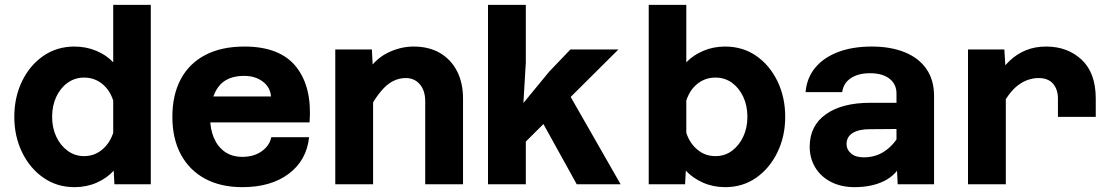

<svg xmlns="http://www.w3.org/2000/svg" viewBox="-20 -760 4590 792"><path d="M287 -568Q335 -568 377 -550.5Q419 -533 447 -503V-740H602V0H452L449 -56Q421 -25 379 -6.5Q337 12 287 12Q215 12 159 -27Q103 -66 71 -132Q39 -198 39 -278Q39 -359 71 -425Q103 -491 159 -529.5Q215 -568 287 -568ZM327 -116Q369 -116 401 -142.5Q433 -169 447 -212V-345Q433 -389 401 -414.5Q369 -440 327 -440Q289 -440 259 -418.5Q229 -397 212 -360.5Q195 -324 195 -278Q195 -233 212 -196.5Q229 -160 259 -138Q289 -116 327 -116Z M980 12Q890 12 825.5 -23Q761 -58 726 -123Q691 -188 691 -278Q691 -369 726 -434Q761 -499 827.5 -533.5Q894 -568 988 -568Q1135 -568 1201.5 -484.5Q1268 -401 1257 -255H815L816 -362H1098Q1095 -400 1064 -423.5Q1033 -447 987 -447Q915 -447 881 -402Q847 -357 847 -271Q847 -228 862 -192Q877 -156 906.5 -134.5Q936 -113 980 -113Q1027 -113 1059.5 -136Q1092 -159 1099 -194H1255Q1245 -99 1171.5 -43.5Q1098 12 980 12Z M1734 0V-343Q1734 -386 1712 -412Q1690 -438 1654 -438Q1613 -438 1578.5 -410.5Q1544 -383 1506 -316L1484 -448Q1522 -513 1576 -540.5Q1630 -568 1686 -568Q1750 -568 1795.5 -541Q1841 -514 1865.5 -466Q1890 -418 1890 -353V0ZM1363 0V-556H1514L1519 -457V0Z M1993 0V-740H2149V-502L2139 -335L2245 -464L2333 -556H2531L2149 -176V0ZM2359 0 2182 -320 2325 -376 2540 0Z M2971 -568Q3044 -568 3099.5 -529.5Q3155 -491 3187 -425Q3219 -359 3219 -278Q3219 -198 3187 -132Q3155 -66 3099.5 -27Q3044 12 2971 12Q2922 12 2880 -6.5Q2838 -25 2809 -56L2806 0H2656V-740H2811V-503Q2840 -533 2881.5 -550.5Q2923 -568 2971 -568ZM2931 -116Q2970 -116 2999.5 -138Q3029 -160 3046 -196.5Q3063 -233 3063 -278Q3063 -324 3046 -360.5Q3029 -397 2999.5 -418.5Q2970 -440 2931 -440Q2889 -440 2857 -414.5Q2825 -389 2811 -345V-212Q2825 -169 2857 -142.5Q2889 -116 2931 -116Z M3683 0 3678 -100V-374Q3678 -413 3649 -435.5Q3620 -458 3569 -458Q3520 -458 3489.5 -437.5Q3459 -417 3454 -380H3303Q3308 -439 3343 -481Q3378 -523 3437.5 -545.5Q3497 -568 3576 -568Q3654 -568 3712 -544.5Q3770 -521 3801.5 -475.5Q3833 -430 3833 -364V0ZM3505 12Q3450 12 3408 -9.5Q3366 -31 3343 -69Q3320 -107 3320 -155Q3320 -241 3386.5 -288.5Q3453 -336 3570 -336H3693V-228L3566 -227Q3523 -227 3497.5 -211.5Q3472 -196 3472 -165Q3472 -143 3490.5 -127Q3509 -111 3543 -111Q3590 -111 3626.5 -134.5Q3663 -158 3687 -199L3704 -94Q3679 -39 3627.5 -13.5Q3576 12 3505 12Z M4344 -278V-353Q4344 -391 4324 -414.5Q4304 -438 4264 -438Q4219 -438 4179 -408Q4139 -378 4103 -304L4087 -435Q4113 -479 4144 -508.5Q4175 -538 4212.5 -553Q4250 -568 4295 -568Q4384 -568 4442 -513.5Q4500 -459 4500 -353V-278ZM3973 0V-556H4123L4129 -456V0Z"/></svg>

Font: Azeret Mono Thin
Style: Bold
Weight: 700
Version: Version 1.002